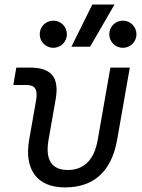

<svg xmlns="http://www.w3.org/2000/svg" viewBox="-20 -815 626 845"><path d="M265.1 9.8C393.6 9.8 470.7 -60.5 495.6 -200.2L551.3 -517.6H465.8L410.2 -200.2C395 -111.8 350.1 -66.9 278.3 -66.9C207 -66.9 178.2 -111.8 193.8 -200.2L224.6 -376C242.2 -474.1 207.5 -517.6 110.4 -517.6H51.8L38.6 -440.9H96.2C134.8 -440.9 147 -421.4 138.7 -372.6L108.4 -200.2C85.4 -68.4 143.6 9.8 265.1 9.8ZM294.4 -609.4H376.5L483.9 -794.9H386.2ZM214.8 -604.5C247.6 -604.5 274.4 -631.3 274.4 -664.1C274.4 -697.8 247.6 -724.1 214.8 -724.1C181.6 -724.1 154.8 -697.8 154.8 -664.1C154.8 -631.3 181.6 -604.5 214.8 -604.5ZM520.5 -604.5C553.7 -604.5 580.6 -631.3 580.6 -664.1C580.6 -697.8 553.7 -724.1 520.5 -724.1C487.8 -724.1 460.9 -697.8 460.9 -664.1C460.9 -631.3 487.8 -604.5 520.5 -604.5Z"/></svg>

Font: Cascadia Code PL SemiLight
Style: Italic
Weight: 350
Italic angle: -10°
Monospace: yes
Designer: Aaron Bell
Foundry: Saja Typeworks
Version: Version 2404.023